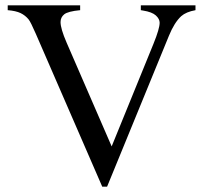

<svg xmlns="http://www.w3.org/2000/svg" viewBox="-20 -682 762 717"><path d="M710 -662.1V-644Q674.8 -637.7 656.7 -621.6Q630.9 -597.7 610.8 -548.3L379.9 15.1H361.8L113.8 -555.7Q94.7 -599.6 86.9 -609.4Q74.7 -624.5 56.9 -633.1Q39.1 -641.6 8.8 -644V-662.1H279.3V-644Q233.4 -639.6 219.7 -628.4Q206.1 -617.2 206.1 -599.6Q206.1 -575.2 228.5 -523.4L397 -135.3L553.2 -518.6Q576.2 -575.2 576.2 -597.2Q576.2 -611.3 562 -624.3Q547.9 -637.2 514.2 -642.6Q511.7 -643.1 505.9 -644V-662.1Z"/></svg>

Font: Jameel Khushkhati
Style: Regular
Weight: 400
Version: Version 3.5